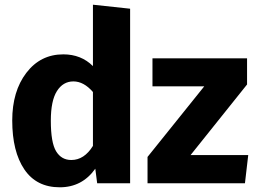

<svg xmlns="http://www.w3.org/2000/svg" viewBox="-20 -779 1088 816"><path d="M375 -498V-759L533 -742V0H393L385 -62Q329 17 234 17Q135 17 83.5 -59Q32 -135 32 -267Q32 -391 92 -469.5Q152 -548 249 -548Q325 -548 375 -498ZM790 -120H1035L1021 0H607V-112L848 -412H628V-531H1030V-420ZM283 -99Q338 -99 375 -159V-388Q336 -433 292 -433Q248 -433 222 -392Q196 -351 196 -266Q196 -173 218.5 -136Q241 -99 283 -99Z"/></svg>

Font: Fira Sans
Style: Bold
Weight: 700
Designer: bBox Type GmbH & Carrois Corporate GbR & Edenspiekermann AG
Foundry: bBox Type GmbH & Carrois Corporate GbR & Edenspiekermann AG
Version: Version 4.301;PS 004.301;hotconv 1.0.88;makeotf.lib2.5.64775